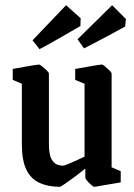

<svg xmlns="http://www.w3.org/2000/svg" viewBox="-20 -708 515 738"><path d="M210 10Q165 10 132 -5Q99 -20 81.5 -55.5Q64 -91 64 -155V-386L29 -401V-443Q29 -443 43 -445.5Q57 -448 76 -451.5Q95 -455 111 -457.5Q127 -460 130 -460Q133 -460 142.5 -452.5Q152 -445 160 -437Q168 -429 168 -425V-156Q168 -113 178.5 -95.5Q189 -78 202 -74.5Q215 -71 221 -71Q226 -71 240.5 -77Q255 -83 273 -91Q291 -99 305 -106V-386L269 -401V-443Q269 -443 283.5 -445.5Q298 -448 317 -451.5Q336 -455 352 -457.5Q368 -460 372 -460Q375 -460 384 -452.5Q393 -445 401 -437Q409 -429 409 -425V-65L444 -50V-7Q444 -7 430 -4.5Q416 -2 397 1Q378 4 362 7Q346 10 342 10Q339 10 330.5 2.5Q322 -5 315 -13Q308 -21 308 -25V-60Q292 -47 270 -30.5Q248 -14 230.5 -2Q213 10 210 10ZM303 -522 278 -557 411 -688 464 -635 461 -606Q427 -587 385.5 -565Q344 -543 303 -522ZM132 -519 105 -553 234 -688 290 -638 289 -608Q255 -588 214 -564.5Q173 -541 132 -519Z"/></svg>

Font: Grenze Gotisch Medium
Style: Regular
Weight: 500
Designer: Renata Polastri
Foundry: Omnibus-Type
Version: Version 1.001